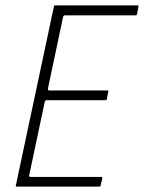

<svg xmlns="http://www.w3.org/2000/svg" viewBox="-20 -693 535 713"><path d="M43 0Q40 0 39 -1Q38 -2 39 -5L180 -668Q180 -673 186 -673H491Q494 -673 494.5 -672Q495 -671 494 -668L489 -641Q488 -639 487.5 -637.5Q487 -636 484 -636H222Q217 -636 216 -634Q215 -632 214 -629L158 -364Q157 -362 158.5 -359.5Q160 -357 163 -357H379Q382 -357 382.5 -356Q383 -355 382 -352L377 -326Q377 -324 376 -322.5Q375 -321 372 -321H154Q150 -321 148.5 -319.5Q147 -318 146 -314L89 -45Q88 -41 88.5 -38.5Q89 -36 94 -36H356Q359 -36 359.5 -35Q360 -34 360 -31L354 -5Q353 -2 352 -1Q351 0 348 0Z"/></svg>

Font: Glory ExtraLight
Style: Italic
Weight: 250
Italic angle: -12°
Version: Version 1.011